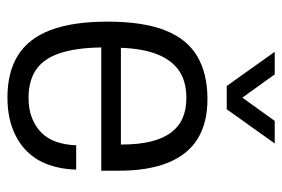

<svg xmlns="http://www.w3.org/2000/svg" viewBox="-144 -620 775 528"><g transform="rotate(90 244.0 -355.5)"><path d="M247 12Q178 12 131.5 -17Q85 -46 62 -107Q39 -168 39 -263Q39 -360 62.5 -420.5Q86 -481 133.5 -509.5Q181 -538 252 -538Q317 -538 360.5 -511.5Q404 -485 426.5 -430.5Q449 -376 449 -293V-246H110Q111 -176 126 -131.5Q141 -87 171.5 -66.5Q202 -46 248 -46Q280 -46 304 -55.5Q328 -65 344.5 -81.5Q361 -98 369.5 -122.5Q378 -147 379 -177H446Q445 -136 432.5 -101Q420 -66 395 -41Q370 -16 333 -2Q296 12 247 12ZM111 -300H377Q377 -349 368.5 -383Q360 -417 343.5 -438.5Q327 -460 303.5 -470Q280 -480 249 -480Q203 -480 173.5 -459.5Q144 -439 128.5 -399Q113 -359 111 -300ZM122 -723H184L266 -609H230L312 -723H374L280 -591H216Z"/></g></svg>

Font: Archivo SemiCondensed Light
Style: Regular
Weight: 300
Width: 4
Designer: Hector Gatti
Foundry: Omnibus-Type
Version: Version 2.001